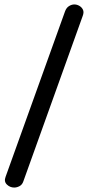

<svg xmlns="http://www.w3.org/2000/svg" viewBox="-20 -792 415 863"><path d="M44 51Q25 51 11 37.5Q-3 24 5 3L272 -740Q278 -757 290 -764.5Q302 -772 314 -772Q326 -772 337 -765.5Q348 -759 353 -748Q358 -737 352 -721L85 23Q80 38 68 44.5Q56 51 44 51Z"/></svg>

Font: Edu SA Beginner Medium
Style: Regular
Weight: 500
Version: Version 1.003